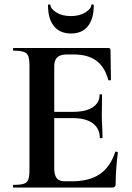

<svg xmlns="http://www.w3.org/2000/svg" viewBox="-20 -840 592 860"><path d="M483 0H41Q38 0 38 -6Q38 -12 41 -12Q72 -12 87 -17Q102 -22 107 -37Q112 -52 112 -81V-544Q112 -573 107 -587.5Q102 -602 87 -607.5Q72 -613 41 -613Q38 -613 38 -619Q38 -625 41 -625H465Q475 -625 475 -616L477 -483Q477 -481 472 -480Q467 -479 465 -482Q449 -541 411 -568.5Q373 -596 311 -596H281Q261 -596 248 -590.5Q235 -585 229 -573Q223 -561 223 -543V-85Q223 -66 228 -53Q233 -40 243 -34Q253 -28 269 -28H302Q380 -28 427 -60Q474 -92 496 -159Q497 -162 502.5 -160.5Q508 -159 508 -157Q504 -128 501 -88.5Q498 -49 498 -15Q498 0 483 0ZM427 -223Q427 -264 396 -287.5Q365 -311 305 -311H170V-339H306Q365 -339 395.5 -359.5Q426 -380 426 -415Q426 -418 431.5 -418Q437 -418 437 -415Q437 -382 436.5 -363.5Q436 -345 436 -325Q436 -300 437.5 -276Q439 -252 439 -223Q439 -221 433 -221Q427 -221 427 -223ZM298 -690Q248 -690 221.5 -723Q195 -756 195 -817Q195 -820 200.5 -820Q206 -820 206 -818Q206 -801 232 -784.5Q258 -768 298 -768Q336 -768 362.5 -784.5Q389 -801 389 -818Q389 -820 394.5 -820Q400 -820 400 -817Q400 -756 374 -723Q348 -690 298 -690Z"/></svg>

Font: Cormorant Light
Style: Regular
Weight: 300
Designer: Christian Thalmann (Catharsis Fonts)
Foundry: Catharsis Fonts
Version: Version 4.000